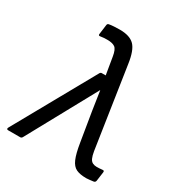

<svg xmlns="http://www.w3.org/2000/svg" viewBox="-198 -808 869 933"><g transform="rotate(30 236.0 -341.5)"><path d="M423 12Q387 12 366 2Q345 -8 332.5 -37Q320 -66 311 -122L284 -286Q280 -312 276 -339Q272 -366 268 -392H267Q253 -366 238 -339Q223 -312 209 -286L57 -8Q53 0 45 0H-23Q-28 0 -29.5 -3.5Q-31 -7 -28 -12L222 -460Q226 -468 233 -468H255L239 -564Q233 -602 218.5 -612Q204 -622 176 -622Q166 -622 157 -621.5Q148 -621 137 -619Q126 -617 128 -628L135 -681Q136 -690 145 -691Q156 -693 172 -694Q188 -695 204 -695Q260 -695 286 -668.5Q312 -642 322 -571L390 -121Q394 -97 400 -84Q406 -71 416 -66Q426 -61 439 -61Q447 -61 454 -61.5Q461 -62 471 -63Q476 -64 478.5 -61.5Q481 -59 480 -54L473 -3Q471 7 462 8Q452 9 441.5 10.5Q431 12 423 12Z"/></g></svg>

Font: Sofia Sans Hairline
Style: Italic
Weight: 1
Italic angle: -9°
Designer: Botio Nikoltchev, Ani Petrova
Foundry: lettersoup
Version: Version 4.102